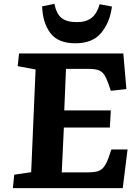

<svg xmlns="http://www.w3.org/2000/svg" viewBox="-20 -978 724 998"><path d="M165 -617 72 -634 79 -700H621L637 -515L556 -506L544 -542Q533 -573 521.5 -590Q510 -607 491 -613.5Q472 -620 441 -620H323L314 -404H556L551 -315H312L301 -82H436Q465 -82 485 -87Q505 -92 519 -109Q533 -126 545 -160L559 -201H643L618 0H47L54 -70L142 -83ZM263 -958Q273 -906 300 -884.5Q327 -863 379 -863Q429 -863 457 -886Q485 -909 498 -956L562 -944Q551 -861 506 -807Q461 -753 372 -753Q282 -753 242 -806Q202 -859 199 -945Z"/></svg>

Font: Literata 7pt
Style: Bold Italic
Weight: 700
Italic angle: -2°
Designer: Latin by Veronika Burian and Jose Scaglione. Greek by Irene Vlachou. Cyrillic by Vera Evstafieva
Foundry: TypeTogether
Version: Version 3.002